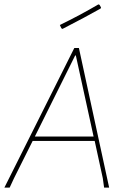

<svg xmlns="http://www.w3.org/2000/svg" viewBox="-28 -856 572 876"><path d="M421 -836 426 -834 433 -822 431 -817Q364 -779 257 -724L252 -727L245 -742Q336 -786 421 -836ZM332 -637 470 0H447L441 -43L404 -213H121L36 -43L16 0H-8L311 -637ZM315 -603 131 -233H399L318 -603Z"/></svg>

Font: Alegreya Sans Thin
Style: Italic
Weight: 100
Italic angle: -7°
Designer: Juan Pablo del Peral
Foundry: Huerta Tipografica
Version: Version 2.007